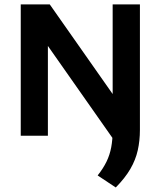

<svg xmlns="http://www.w3.org/2000/svg" viewBox="-20 -615 728 870"><path d="M74 0V-595H205.5L511.5 -159L495.5 18.5L176.5 -436H197V0ZM504.5 234.5 422.5 180Q447.5 148.5 462.5 117.8Q477.5 87 484 52.2Q490.5 17.5 490.5 -26V-595H614V-26.5Q614 22.5 604.2 66Q594.5 109.5 570.5 150.8Q546.5 192 504.5 234.5Z"/></svg>

Font: Encode Sans SC Condensed Thin SemiBold
Style: Regular
Weight: 600
Version: Version 3.002